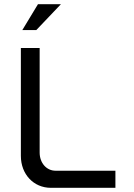

<svg xmlns="http://www.w3.org/2000/svg" viewBox="-20 -900 640 920"><path d="M80 -670V-153C80 -65 141 0 224 0H533V-82H246C203 -82 170 -119 170 -169V-670ZM87 -756H154L272 -880H162Z"/></svg>

Font: LT Wave Mono
Style: Regular
Weight: 400
Designer: Daniel Lyons
Version: Version 2.5 (Glyphs App)